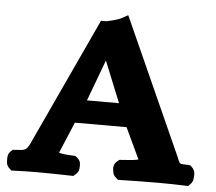

<svg xmlns="http://www.w3.org/2000/svg" viewBox="-48 -690 836 744"><g transform="rotate(5 370.0 -317.5)"><path d="M350.4 -454.1 415.4 -294H290.7ZM251.5 -203.7C252.8 -203.8 258.8 -204 264.6 -204H452.6L509.5 -83.2C498.4 -80 473.7 -77.4 446.8 -76.1L436.3 -75.5L428.8 -69.6C411.2 -55.6 414.6 -38.8 416.4 -28.2C417.4 -22.1 418.1 -13.9 428.8 -5.3L437.3 2.3L449.3 2C490.2 1 551.5 0 594.5 0C636.7 0 669.6 1 699.2 2L710.1 2.4L717.7 -5.3C728.5 -15.2 728.6 -25 729.3 -32.1C730.2 -42.6 732.7 -58.5 717.7 -72.4L711.2 -78.4L702 -79.1C666.5 -81.6 673.3 -73.8 657.4 -111.6L421.4 -636.8L392.9 -621.4C382.8 -616 342.3 -606 337.1 -606H318L94.8 -125.2C74.5 -77.8 70.2 -81.3 30.4 -78.8L21 -78.2L14.4 -72.1C1.2 -59.9 2.5 -46.9 2.6 -38C2.7 -29.4 1.7 -17.1 14.4 -5.3L22.1 2.4L33 2C60.8 1 95 0 121.1 0C163.9 0 210.5 1 251.6 2L263.6 2.3L272.1 -5.3C285.7 -16.2 284.9 -27.4 285.2 -35.3C285.5 -44.3 287.3 -57.4 272.1 -69.6L264.5 -75.6L253.9 -76.1C229.9 -77.1 207.6 -79.6 200.9 -82.7C201 -83.4 201.3 -84.5 202 -86Z"/></g></svg>

Font: Linux Libertine Mono O 
Style: Mono Bold
Weight: 400
Designer: Philipp H. Poll
Foundry: Philipp H. Poll
Version: Version 5.1.7